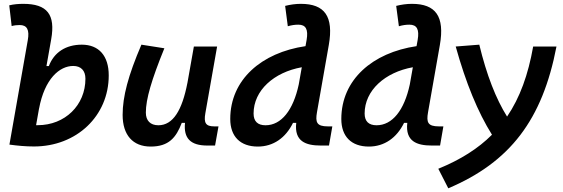

<svg xmlns="http://www.w3.org/2000/svg" viewBox="-20 -763 2970 1013"><path d="M159.2 9.8C384.3 9.8 553.7 -151.4 553.7 -365.2C553.7 -468.8 501.5 -527.3 411.6 -527.3C327.1 -527.3 265.1 -486.8 237.8 -414.6H225.1L250 -555.2C273.4 -686.5 229 -742.7 103 -742.7C78.1 -742.7 53.2 -740.7 28.8 -734.9L41.5 -625.5C55.7 -629.4 69.8 -630.9 84 -630.9C122.1 -630.9 136.7 -606.4 126.5 -550.3L29.8 -0.5H30.3V0C73.7 5.9 115.7 9.8 159.2 9.8ZM186.5 -193.4 186 -189.5C215.3 -347.7 294.4 -415 366.2 -415C407.2 -415 430.7 -390.6 430.7 -347.7C430.7 -208 322.8 -102.5 179.2 -102.5C176.3 -102.5 173.3 -102.5 170.4 -102.5Z M774.9 10.3C870.1 10.3 909.2 -36.6 939 -114.7H956.1C947.8 -33.2 985.4 4.9 1073.7 4.9H1114.7L1132.8 -96.2H1110.4C1065.9 -96.2 1054.2 -113.8 1063.5 -166L1125.5 -517.6H1002.9L968.8 -325.2V-325.7C940.9 -181.2 893.1 -102.1 815.4 -102.1C773.4 -102.1 749.5 -126.5 749.5 -168.9C749.5 -239.7 779.3 -341.3 847.2 -508.3L726.1 -527.3C656.2 -364.3 627 -253.4 627 -156.7C627 -50.8 680.7 10.3 774.9 10.3Z M1340.3 10.3C1421.9 10.3 1487.3 -35.6 1525.9 -114.7H1543C1531.7 -17.1 1593.3 4.9 1672.4 4.9H1715.8L1733.4 -96.2H1709.5C1650.9 -96.2 1643.1 -117.7 1652.3 -170.4L1714.8 -525.9C1741.2 -676.8 1692.9 -742.7 1567.4 -742.7C1539.6 -742.7 1511.7 -738.8 1484.4 -731.9L1498.5 -624.5C1518.6 -630.4 1536.1 -632.8 1554.2 -632.8C1593.3 -632.8 1607.4 -608.4 1597.7 -552.2L1591.8 -519.5C1359.4 -485.4 1194.8 -342.3 1194.8 -135.3C1194.8 -43 1247.6 10.3 1340.3 10.3ZM1556.2 -317.4C1526.9 -180.7 1463.9 -102.1 1380.9 -102.1C1339.4 -102.1 1317.9 -123 1317.9 -164.1C1317.9 -286.1 1425.3 -381.8 1572.3 -408.2Z M1926.3 10.3C2007.8 10.3 2073.2 -35.6 2111.8 -114.7H2128.9C2117.7 -17.1 2179.2 4.9 2258.3 4.9H2301.8L2319.3 -96.2H2295.4C2236.8 -96.2 2229 -117.7 2238.3 -170.4L2300.8 -525.9C2327.1 -676.8 2278.8 -742.7 2153.3 -742.7C2125.5 -742.7 2097.7 -738.8 2070.3 -731.9L2084.5 -624.5C2104.5 -630.4 2122.1 -632.8 2140.1 -632.8C2179.2 -632.8 2193.4 -608.4 2183.6 -552.2L2177.7 -519.5C1945.3 -485.4 1780.8 -342.3 1780.8 -135.3C1780.8 -43 1833.5 10.3 1926.3 10.3ZM2142.1 -317.4C2112.8 -180.7 2049.8 -102.1 1966.8 -102.1C1925.3 -102.1 1903.8 -123 1903.8 -164.1C1903.8 -286.1 2011.2 -381.8 2158.2 -408.2Z M2345.2 230.5C2671.4 92.3 2841.8 -131.3 2916 -517.6H2793C2766.6 -368.2 2723.1 -247.6 2655.3 -147.9C2596.2 -242.2 2547.4 -367.7 2508.8 -527.3L2384.3 -517.6C2438 -325.2 2501 -171.4 2575.7 -52.2C2502.4 21 2409.7 79.6 2292.5 127.4Z"/></svg>

Font: Cascadia Mono PL SemiBold
Style: Italic
Weight: 600
Italic angle: -10°
Monospace: yes
Designer: Aaron Bell
Foundry: Saja Typeworks
Version: Version 2404.023